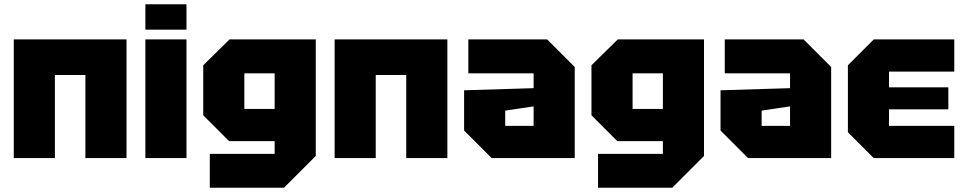

<svg xmlns="http://www.w3.org/2000/svg" viewBox="-20 -746 4554 906"><path d="M45 0V-560H577V0H383V-392H239V0Z M666 0V-560H860V0ZM666 -606V-726H860V-606Z M970 140V-20H1276V-80H1061L939 -202V-438L1063 -560H1470V-10L1320 140ZM1133 -400V-232H1276V-400Z M1559 0V-560H2091V0H1897V-392H1753V0Z M2170 -130V-320L2498 -330V-400H2190V-560H2562L2692 -430V0H2300ZM2364 -224V-152H2498V-244Z M2802 140V-20H3108V-80H2893L2771 -202V-438L2895 -560H3302V-10L3152 140ZM2965 -400V-232H3108V-400Z M3380 -130V-320L3708 -330V-400H3400V-560H3772L3902 -430V0H3510ZM3574 -224V-152H3708V-244Z M4103 0 3981 -122V-438L4103 -560H4483V-408H4175V-334H4455V-230H4175V-152H4483V0Z"/></svg>

Font: Tektur ExtraBold
Style: Regular
Weight: 800
Designer: Adam Jagosz
Foundry: Adam Jagosz
Version: Version 1.005;gftools[0.9.30]